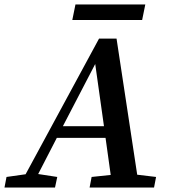

<svg xmlns="http://www.w3.org/2000/svg" viewBox="-49 -835 751 855"><path d="M-29 0 -20 -47 65 -59 392 -663H470L562 -57L646 -47L637 0H350L359 -47L444 -56L421 -221H204L121 -60L206 -47L196 0ZM231 -273H414L375 -550ZM273 -746 287 -815H598L584 -746Z"/></svg>

Font: Source Serif Pro SemiBold
Style: Italic
Weight: 600
Italic angle: -12°
Designer: Frank Grießhammer
Foundry: Adobe Systems Incorporated
Version: Version 3.001;hotconv 1.0.111;makeotfexe 2.5.65597